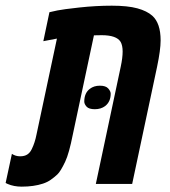

<svg xmlns="http://www.w3.org/2000/svg" viewBox="-71 -660 611 689"><path d="M475.6 -603.5Q505.4 -576.7 505.4 -515.1Q505.4 -481 492.7 -420.4L403.3 0H272.9L362.3 -420.9Q369.1 -452.6 369.1 -474.9Q369.1 -497.1 361.8 -509.8Q347.2 -533.7 293.9 -533.7Q276.9 -533.7 266.1 -533.2L190.4 -177.7Q176.8 -108.9 163.1 -80.1Q146.5 -44.9 135 -34.2Q123.5 -23.4 110.8 -14.6Q98.1 -5.9 83 -1Q50.3 9.8 6.8 9.8Q-21.5 9.8 -43.9 0L-50.8 -3.4L-28.3 -107.9Q-15.1 -99.1 1 -99.1Q17.1 -99.1 27.1 -105.7Q37.1 -112.3 43 -125Q54.2 -147.5 60.1 -177.7L133.3 -521.5L84.5 -512.2L106.4 -616.2Q116.7 -618.7 135.3 -622.6Q153.8 -626.5 213.6 -633.1Q273.4 -639.6 330.3 -639.6Q387.2 -639.6 421.9 -630.1Q456.5 -620.6 475.6 -603.5ZM251.5 -341.3Q266.1 -352.5 287.4 -352.5Q308.6 -352.5 317.4 -342.5Q326.2 -332.5 326.2 -323.7Q326.2 -294.9 306.2 -279.3Q291 -268.1 269.5 -268.1Q248 -268.1 239.7 -277.3Q231.4 -286.6 231.4 -295.4Q231.4 -326.2 251.5 -341.3Z"/></svg>

Font: Open Sans Hebrew Condensed
Style: Bold Italic
Weight: 700
Width: 3
Italic angle: -12°
Foundry: Ascender Corporation, Yanek Iontef
Version: Version 2.001;PS 002.001;hotconv 1.0.70;makeotf.lib2.5.58329